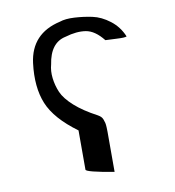

<svg xmlns="http://www.w3.org/2000/svg" viewBox="-74 -751 698 766"><g transform="rotate(-10 275.0 -368.0)"><path d="M329 -51Q216 -70 216 -80V-239Q127 -304 99.5 -371.5Q72 -439 84 -535Q99 -652 218 -679Q241 -687 277.5 -685Q314 -683 349.5 -675.5Q385 -668 419 -642Q453 -616 470 -575Q464 -571 427.5 -573Q391 -575 384 -575Q350 -618 313.5 -624Q277 -630 230 -616Q167 -603 154 -517Q147 -492 150.5 -462Q154 -432 166 -404Q178 -376 212.5 -345Q247 -314 302 -285Q309 -281 314 -276.5Q319 -272 322 -264Q325 -256 326.5 -249.5Q328 -243 328.5 -231.5Q329 -220 329 -213Q329 -206 329 -190.5Q329 -175 329 -167Z"/></g></svg>

Font: OpenDyslexic
Style: Regular
Weight: 400
Designer: Abbie Gonzalez
Version: Version 0.920;hotconv 1.0.109;makeotfexe 2.5.65596